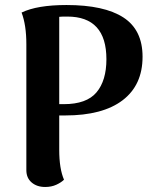

<svg xmlns="http://www.w3.org/2000/svg" viewBox="-20 -731 622 765"><path d="M548 -505Q548 -392 468.5 -331.5Q389 -271 240 -271H216V-134Q216 -59 235 -15Q224 -4 204.5 5Q185 14 160 14Q127 14 106 -4Q85 -22 85 -53V-555Q85 -631 66 -681Q128 -711 245 -711Q395 -711 471.5 -661.5Q548 -612 548 -505ZM404 -495Q404 -665 248 -665Q225 -665 216 -664V-316H234Q325 -316 364.5 -363Q404 -410 404 -495Z"/></svg>

Font: Arima Madurai Black
Style: Regular
Weight: 900
Designer: Joana Correia and Natanael Gama
Foundry: NDISCOVER
Version: Version 1.020